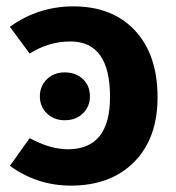

<svg xmlns="http://www.w3.org/2000/svg" viewBox="-20 -566 552 602"><path d="M210 -546Q333 -546 403.5 -470Q474 -394 474 -261Q474 -132 400.5 -58Q327 16 202 16Q97 16 11 -46L73 -133Q137 -98 193 -98Q325 -98 325 -262Q325 -436 201 -436Q133 -436 73 -398L11 -482Q100 -546 210 -546ZM183 -339Q218 -339 240 -318Q262 -297 262 -264Q262 -232 240 -210.5Q218 -189 183 -189Q149 -189 127 -210.5Q105 -232 105 -264Q105 -296 127 -317.5Q149 -339 183 -339Z"/></svg>

Font: Fira Sans SemiBold
Style: Regular
Weight: 600
Designer: bBox Type GmbH & Carrois Corporate GbR & Edenspiekermann AG
Foundry: bBox Type GmbH & Carrois Corporate GbR & Edenspiekermann AG
Version: Version 4.301;PS 004.301;hotconv 1.0.88;makeotf.lib2.5.64775